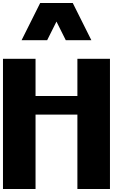

<svg xmlns="http://www.w3.org/2000/svg" viewBox="-20 -1270 884 1290"><path d="M218.8 -625H500V-875H718.8V0H500V-500H218.8V0H0V-875H218.8ZM421.9 -1000 359.4 -1125 296.9 -1000H125L250 -1250H468.8L593.8 -1000Z"/></svg>

Font: CraftyPE
Style: Regular
Weight: 400
Designer: Erek Butcher
Foundry: Haunted Coop
Version: Version 0.018;April 4, 2024;FontCreator 15.0.0.2962 64-bit